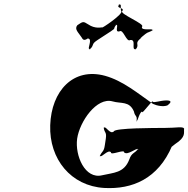

<svg xmlns="http://www.w3.org/2000/svg" viewBox="-20 -1127 977 998"><path d="M404 -933C410 -922 416 -913 436 -927C465 -926 430 -871 446 -872C466 -886 428 -857 448 -871C473 -897 452 -896 487 -919C507 -933 536 -950 556 -964C587 -984 564 -976 585 -998C605 -1012 562 -984 582 -998C601 -1003 572 -957 601 -964C621 -978 637 -905 657 -919C690 -923 662 -870 683 -871C703 -885 667 -858 687 -872C707 -898 677 -899 710 -927C730 -941 697 -921 717 -935C751 -963 739 -953 772 -968C792 -982 752 -956 772 -970C779 -982 711 -964 718 -988C738 -1002 596 -1056 616 -1070C629 -1090 579 -1081 600 -1103C620 -1117 577 -1089 597 -1103C616 -1108 603 -1090 610 -1070C626 -1056 502 -974 512 -985C506 -985 474 -976 439 -1000C412 -1017 412 -1016 382 -996C365 -975 388 -958 404 -933ZM834 -462C788 -462 575 -462 572 -444C551 -426 532 -472 521 -464C518 -446 522 -480 519 -462C524 -434 535 -442 530 -406L525 -373C520 -337 512 -344 499 -317C496 -299 503 -334 500 -316C509 -307 542 -353 557 -335C554 -317 628 -353 625 -335C644 -317 687 -360 700 -352C697 -334 702 -373 699 -355C681 -328 665 -336 652 -298C625 -227 570 -230 511 -216C422 -194 369 -318 381 -406C394 -496 483 -623 565 -600C610 -587 652 -603 676 -548C682 -518 694 -529 690 -499C687 -481 696 -517 693 -499C692 -493 709 -552 719 -546C716 -528 777 -616 774 -598C783 -592 810 -604 844 -605C867 -605 877 -599 850 -579C829 -571 796 -577 775 -587C700 -639 620 -707 526 -733C361 -778 247 -655 241 -476C235 -300 349 -160 522 -150C667 -142 802 -197 875 -370C893 -388 897 -394 862 -410C795 -443 713 -393 703 -319C695 -260 746 -305 802 -305C825 -323 861 -356 890 -378C949 -416 934 -437 937 -459C929 -471 898 -462 834 -462Z"/></svg>

Font: Hussar Przerywany
Style: Obl
Weight: 400
Foundry: Cannot Into Space Fonts
Version: Version 0.982